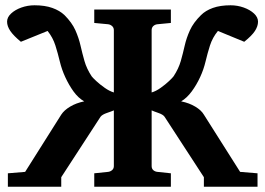

<svg xmlns="http://www.w3.org/2000/svg" viewBox="-20 -707 1004 727"><path d="M9.8 0V-50.8L75.2 -56.2L211.9 -272.9Q222.7 -289.6 245.4 -303.2Q268.1 -316.9 298.8 -323.2Q276.4 -335.9 258.5 -360.6Q240.7 -385.3 227.1 -415Q213.9 -443.4 206.5 -474.1Q199.2 -504.9 189.7 -534.9Q180.2 -564.9 160.2 -589.8L59.1 -548.8Q31.2 -571.8 19 -589.8Q6.8 -607.9 6.8 -625Q6.8 -641.6 22 -655.8Q37.1 -669.9 61 -678.5Q85 -687 110.8 -687Q149.9 -687 178 -677Q206.1 -667 224.1 -649.9Q252.4 -621.6 265.4 -592.5Q278.3 -563.5 284.9 -534.4Q291.5 -505.4 299.8 -476.1Q308.1 -446.8 327.1 -418Q330.6 -413.1 344.5 -400.1Q358.4 -387.2 376.5 -374.5Q394.5 -361.8 411.1 -356.9V-592.8Q411.1 -602.5 404.3 -608.4Q397.5 -614.3 389.2 -615.2L336.9 -620.1V-670.9H627V-620.1L576.2 -615.2Q566.9 -614.3 560.5 -608.4Q554.2 -602.5 554.2 -592.8V-356.9Q570.8 -361.8 588.6 -374.5Q606.4 -387.2 620.1 -400.1Q633.8 -413.1 637.2 -418Q656.2 -446.8 664.6 -476.1Q672.9 -505.4 679.4 -534.4Q686 -563.5 699.2 -592.5Q712.4 -621.6 741.2 -649.9Q758.3 -667 786.1 -677Q814 -687 853 -687Q878.9 -687 902.8 -678.5Q926.8 -669.9 941.9 -655.8Q957 -641.6 957 -625Q957 -607.9 945.3 -589.8Q933.6 -571.8 904.8 -548.8L805.2 -589.8Q784.7 -564.9 775.1 -534.9Q765.6 -504.9 758.3 -474.1Q751 -443.4 737.8 -415Q724.1 -385.3 705.8 -360.6Q687.5 -335.9 666 -323.2Q696.8 -316.9 719.5 -303.2Q742.2 -289.6 752 -272.9L889.2 -56.2L955.1 -50.8V0H752V-36.1L603 -265.1Q597.2 -273.4 579.3 -279.5Q561.5 -285.6 554.2 -289.1V-78.1Q554.2 -68.4 560.5 -62.7Q566.9 -57.1 576.2 -56.2L627 -50.8V0H336.9V-50.8L389.2 -56.2Q397.5 -57.1 404.3 -62.7Q411.1 -68.4 411.1 -78.1V-289.1Q403.3 -285.6 385.3 -279.5Q367.2 -273.4 360.8 -265.1L211.9 -36.1V0Z"/></svg>

Font: Charis
Style: Bold
Weight: 700
Designer: Walt Agee, Miriam Martin, Annie Olsen, Victor Gaultney, Lorna Priest, Alan Ward, Bob Hallissy, Martin Hosken, Sharon Cor
Foundry: SIL Global
Version: Version 7.000